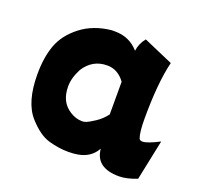

<svg xmlns="http://www.w3.org/2000/svg" viewBox="-113 -682 916 883"><g transform="rotate(20 344.5 -241.0)"><path d="M555 76Q441 76 433 -15Q406 35 345 46Q325 50 297 50Q251 50 201.5 36Q152 22 101 -35Q42 -100 42 -237Q42 -321 64.5 -381.5Q87 -442 147 -488.5Q207 -535 294 -544H311Q382 -544 427 -492Q432 -529 456 -558L601 -495Q575 -390 575 -213Q575 -148 585 -120Q589 -111 602 -111Q625 -111 683 -141L642 56Q593 76 555 76ZM310 -104Q318 -104 329 -108Q340 -112 368.5 -130.5Q397 -149 418 -177V-337Q383 -385 331 -385Q259 -385 219 -322Q194 -275 194 -233Q194 -156 250 -122Q278 -104 310 -104Z"/></g></svg>

Font: KN Bobohei
Style: Bold
Weight: 700
Designer: Kingnam Type Foundry
Version: Version 1.710;March 18, 2023